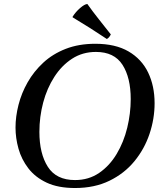

<svg xmlns="http://www.w3.org/2000/svg" viewBox="-20 -931 828 965"><path d="M757 -412Q757 -334 731.5 -258Q706 -182 655.5 -120.5Q605 -59 530 -22.5Q455 14 357 14Q272 14 214.5 -13Q157 -40 122.5 -85Q88 -130 73 -183.5Q58 -237 58 -290Q58 -345 73 -404Q88 -463 119 -517.5Q150 -572 197.5 -616Q245 -660 310.5 -685.5Q376 -711 459 -711Q560 -711 626 -672.5Q692 -634 724.5 -566.5Q757 -499 757 -412ZM637 -433Q637 -541 595.5 -605.5Q554 -670 462 -670Q395 -670 342.5 -636Q290 -602 253 -544.5Q216 -487 197 -415.5Q178 -344 178 -268Q178 -159 220.5 -92.5Q263 -26 357 -26Q426 -26 478.5 -62Q531 -98 566.5 -157.5Q602 -217 619.5 -289Q637 -361 637 -433ZM345 -844V-847Q360 -871 382.5 -890.5Q405 -910 419 -911Q446 -873 476.5 -834.5Q507 -796 537 -758Q533 -750 528.5 -744.5Q524 -739 517 -735Q475 -763 431 -791Q387 -819 345 -844Z"/></svg>

Font: Tiro Tamil
Style: Italic
Weight: 400
Italic angle: -11°
Designer: Tamil: Fernando Mello & Fiona Ross, assisted by Kaja Sojewska. Latin: John Hudson with Paul Hanslow, assisted by Kaja So
Foundry: Tiro Typeworks Ltd.
Version: Version 1.52